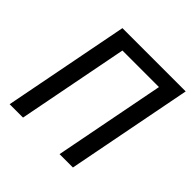

<svg xmlns="http://www.w3.org/2000/svg" viewBox="-173 -803 947 947"><g transform="rotate(45 300.0 -329.5)"><path d="M376 0 488.8 -580.6H233.9L121.1 0H27.8L155.8 -658.7H597.2L469.2 0Z"/></g></svg>

Font: Cousine
Style: Italic
Weight: 400
Italic angle: -12°
Monospace: yes
Designer: Steve Matteson
Foundry: Monotype Imaging Inc.
Version: Version 1.21